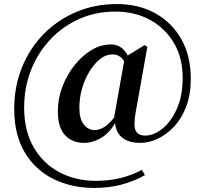

<svg xmlns="http://www.w3.org/2000/svg" viewBox="-20 -755 1010 946"><path d="M393 -51Q337 -51 301 -88.5Q265 -126 265 -207Q265 -270 287.5 -328.5Q310 -387 347.5 -434Q385 -481 431 -508.5Q477 -536 526 -536Q559 -536 582.5 -516.5Q606 -497 619 -458L601 -434Q589 -463 572.5 -475Q556 -487 534 -487Q502 -487 473.5 -464.5Q445 -442 421.5 -404Q398 -366 384.5 -319.5Q371 -273 371 -224Q371 -169 393 -141.5Q415 -114 447 -114Q469 -114 494 -129Q519 -144 553 -189L564 -177H562Q531 -110 486 -80.5Q441 -51 393 -51ZM671 -51Q612 -51 579.5 -79Q547 -107 546 -164L541 -169L595 -473L693 -533L706 -524L648 -199Q637 -135 648.5 -111Q660 -87 696 -87Q737 -87 779.5 -120.5Q822 -154 851 -218Q880 -282 880 -372Q880 -471 836.5 -544Q793 -617 718.5 -657.5Q644 -698 548 -698Q451 -698 369 -661Q287 -624 226 -558.5Q165 -493 132 -407.5Q99 -322 99 -225Q99 -111 145.5 -30Q192 51 272.5 93.5Q353 136 452 136Q518 136 574.5 122Q631 108 679 82L694 108Q641 138 579 154.5Q517 171 444 171Q333 171 243.5 127Q154 83 102 -4Q50 -91 50 -219Q50 -327 87.5 -421Q125 -515 193.5 -585.5Q262 -656 354.5 -695.5Q447 -735 556 -735Q664 -735 746 -689Q828 -643 874 -561Q920 -479 920 -367Q920 -289 897.5 -230Q875 -171 838 -131.5Q801 -92 757.5 -71.5Q714 -51 671 -51Z"/></svg>

Font: Noto Serif SC ExtraLight
Style: Bold
Weight: 700
Version: Version 2.002-H1;hotconv 1.1.0;makeotfexe 2.6.0